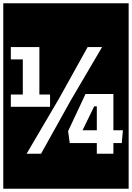

<svg xmlns="http://www.w3.org/2000/svg" viewBox="-30 -937 804 1170"><path d="M-10 -917H754V213H-10ZM504 -650 330 -337 132 0H220L401 -325L592 -650ZM36 -575H109V-361H36V-286H275V-361H210V-650H36ZM560 0H661V-65H712L719 -143H661V-364H491L385 -138L395 -65H560ZM544 -289H560V-143H473Z"/></svg>

Font: Zilla Slab Highlight
Style: Bold
Weight: 700
Designer: Typotheque Type Foundry
Foundry: Typotheque type foundry
Version: Version 1.1; 2017; ttfautohint (v1.6)